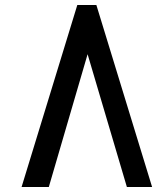

<svg xmlns="http://www.w3.org/2000/svg" viewBox="-20 -745 640 765"><path d="M364 -725 586 0H485.5L329 -529L174.5 0H66L288 -725Z"/></svg>

Font: JuliaMono SemiBoldItalic
Style: Regular
Weight: 600
Italic angle: -9°
Monospace: yes
Designer: cormullion
Foundry: corm
Version: Version 0.049; ttfautohint (v1.8.4)